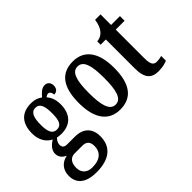

<svg xmlns="http://www.w3.org/2000/svg" viewBox="-161 -1000 1579 1579"><g transform="rotate(-45 628.5 -211.0)"><path d="M189 237C346 237 420 165 420 49C420 -35 374 -97 268 -97H179C151 -97 132 -108 132 -137C132 -164 147 -185 160 -196C171 -193 196 -191 208 -191C322 -191 375 -264 375 -367C375 -428 356 -464 333 -491C342 -498 351 -504 364 -504C378 -504 393 -488 393 -462C430 -462 444 -488 444 -518C444 -548 426 -573 393 -573C352 -573 326 -537 306 -516C280 -535 250 -547 208 -547C93 -547 38 -479 38 -362C38 -290 73 -233 123 -210C84 -184 54 -154 54 -113C54 -68 84 -46 111 -33C52 -23 5 21 5 96C5 185 66 237 189 237ZM206 -242C157 -242 139 -285 139 -364C139 -447 157 -495 206 -495C257 -495 273 -449 273 -365C273 -284 258 -242 206 -242ZM192 184C129 184 95 147 95 91C95 20 135 -1 169 -1H260C305 -1 329 21 329 72C329 136 289 184 192 184Z M691 10C827 10 898 -81 898 -269C898 -457 820 -547 694 -547C558 -547 487 -457 487 -269C487 -81 565 10 691 10ZM693 -46C628 -46 604 -123 604 -269C604 -415 627 -490 692 -490C758 -490 781 -415 781 -269C781 -123 759 -46 693 -46Z M1136 10C1186 10 1222 -1 1240 -10V-65C1222 -59 1203 -56 1181 -56C1142 -56 1129 -84 1129 -151V-482H1232V-536H1129V-659H1066C1058 -608 1046 -582 1030 -562C1014 -541 990 -525 953 -521V-482H1014V-146C1014 -30 1057 10 1136 10Z"/></g></svg>

Font: Noto Serif Lao ExtraCondensed SemiBold
Style: Regular
Weight: 600
Width: 2
Designer: Monotype Design Team
Foundry: Monotype Imaging Inc.
Version: Version 2.003